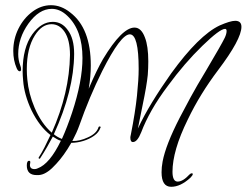

<svg xmlns="http://www.w3.org/2000/svg" viewBox="-20 -577 948 738"><path d="M638 141Q601 141 601 85Q601 75 602 65Q603 55 605 44Q617 -20 671 -125Q688 -158 712.5 -203Q737 -248 771 -304Q832 -407 844 -432Q851 -447 851 -458Q851 -466 845 -466Q825 -466 758 -401Q689 -334 626 -248Q589 -199 563.5 -154Q538 -109 523 -69Q508 -31 491 -31Q481 -31 481 -48Q481 -50 481.5 -53Q482 -56 483 -60Q500 -146 506.5 -209Q513 -272 513 -312Q513 -445 479 -445Q444 -445 373 -304Q348 -254 326 -201.5Q304 -149 285 -95Q275 -67 258 -35Q286 -34 318 -49Q352 -64 359 -89Q361 -91 363 -91Q365 -91 366.5 -89.5Q368 -88 366 -86Q360 -68 341.5 -55Q323 -42 299.5 -35Q276 -28 254 -28Q226 21 196 53Q163 90 136 95Q132 96 128.5 96Q125 96 121 96Q83 96 83 59Q83 41 92 41Q98 41 96 50L95 57Q95 73 113 73Q119 73 125 70Q171 53 214 -36Q206 -38 198.5 -42.5Q191 -47 183 -52Q173 -33 161 -12Q149 9 134 32Q134 33 132 33Q129 33 128.5 31Q128 29 129 28Q140 11 151 -10.5Q162 -32 174 -58Q132 -90 101 -153Q73 -213 69 -267Q68 -277 67.5 -286Q67 -295 67 -303Q67 -393 104 -445Q139 -493 183 -493Q218 -493 240 -462Q265 -430 265 -370Q264 -229 187 -61Q200 -50 218 -43Q238 -87 257 -144Q297 -265 297 -354Q297 -461 239 -516Q211 -543 179 -543Q130 -543 89 -486Q50 -431 50 -369Q50 -346 58 -325Q61 -318 61 -311Q61 -303 56 -303Q49 -303 44 -315Q31 -345 31 -381Q31 -427 51 -467Q71 -507 104.5 -532Q138 -557 176 -557Q215 -557 250 -529Q329 -469 329 -325Q329 -304 327 -281.5Q325 -259 321 -236Q337 -274 351 -302.5Q365 -331 376 -350Q449 -471 497 -471Q523 -471 537 -433Q550 -400 550 -341Q550 -328 549.5 -315.5Q549 -303 548 -289Q546 -269 541 -239.5Q536 -210 528 -172Q520 -132 515.5 -110Q511 -88 510 -83Q533 -132 565 -184.5Q597 -237 638 -295Q744 -441 824 -479Q865 -497 884 -497Q908 -497 908 -474Q908 -426 818 -307Q784 -262 755 -215Q726 -168 702 -118Q672 -57 657.5 -7Q643 43 643 83Q643 121 663 121Q683 121 708 94Q713 89 717 89Q721 89 721 92Q721 97 712 106Q674 141 638 141ZM179 -67Q247 -220 249 -366Q249 -424 228 -455Q208 -484 178 -484Q141 -484 114 -441Q83 -392 83 -311Q83 -301 83.5 -291.5Q84 -282 85 -272Q90 -217 113 -163Q139 -102 179 -67Z"/></svg>

Font: Passions Conflict
Style: Regular
Weight: 400
Designer: Robert E. Leuschke
Foundry: Robert E. Leuschke
Version: Version 1.010; ttfautohint (v1.8.3)